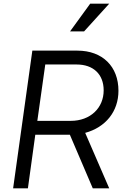

<svg xmlns="http://www.w3.org/2000/svg" viewBox="-20 -1019 682 1039"><path d="M435 -849 571 -999H468L359 -849ZM131 0 171 -290H358L482 0H571L441 -300C551 -330 621 -415 621 -528C621 -659 535 -745 399 -745H155L51 0ZM225 -670H395C484 -670 541 -618 541 -530C541 -435 469 -365 363 -365H182Z"/></svg>

Font: Plus Jakarta Sans
Style: Italic
Weight: 400
Italic angle: -8°
Designer: Gumpita Rahayu
Foundry: Tokotype
Version: Version 2.071;gftools[0.9.30]